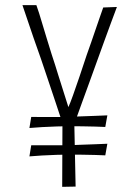

<svg xmlns="http://www.w3.org/2000/svg" viewBox="-20 -724 540 744"><path d="M221 0 222 -247Q210 -284 196 -325.5Q182 -367 167.5 -410.5Q153 -454 139 -495Q124 -537 110.5 -576Q97 -615 86 -648Q75 -681 67 -704H121Q132 -673 141.5 -640Q151 -607 161 -575.5Q171 -544 180 -514Q194 -472 205 -435.5Q216 -399 226.5 -367.5Q237 -336 245 -309Q252 -324 263 -355Q274 -386 288 -427Q302 -468 316 -511Q325 -536 334 -562Q343 -588 351 -611.5Q359 -635 366.5 -656.5Q374 -678 380 -695L433 -697Q422 -668 409.5 -634Q397 -600 383.5 -563Q370 -526 356 -487Q341 -445 326 -404Q311 -363 296.5 -323Q282 -283 268 -244L273 -1ZM94 -118 101 -161Q120 -161 145 -161Q170 -161 196 -161Q222 -161 242 -161Q264 -162 292 -163Q320 -164 347.5 -165Q375 -166 396 -167L388 -122Q372 -123 349 -123.5Q326 -124 300 -124.5Q274 -125 251 -125Q229 -125 200 -124Q171 -123 143 -121.5Q115 -120 94 -118ZM94 -228 101 -271Q120 -271 145 -270.5Q170 -270 196 -270.5Q222 -271 242 -271Q264 -272 292 -273Q320 -274 347.5 -275Q375 -276 396 -277L388 -232Q372 -233 349 -233.5Q326 -234 300 -234.5Q274 -235 251 -235Q229 -235 200 -234Q171 -233 143 -231.5Q115 -230 94 -228Z"/></svg>

Font: Truculenta ExtraLight
Style: Regular
Weight: 250
Version: Version 1.002